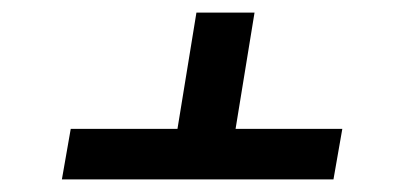

<svg xmlns="http://www.w3.org/2000/svg" viewBox="-20 -584 640 304"><path d="M78 -300 92 -380H261L291 -564H383L353 -380H522L508 -300Z"/></svg>

Font: Iosevka Md Ex Obl
Style: Regular
Weight: 500
Width: 7
Italic angle: -9°
Monospace: yes
Designer: Belleve Invis
Foundry: Belleve Invis
Version: Version 32.5.0; ttfautohint (v1.8.4)